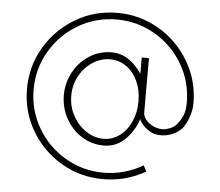

<svg xmlns="http://www.w3.org/2000/svg" viewBox="-57 -841 1124 979"><g transform="rotate(5 505.0 -351.5)"><path d="M651 -336Q651 -394 630 -440Q609 -486 571.5 -512Q534 -538 489 -538Q443 -538 401 -511.5Q359 -485 333 -439Q307 -393 307 -336Q307 -280 333 -233Q359 -186 401 -158.5Q443 -131 489 -131Q534 -131 571 -158Q608 -185 629.5 -232Q651 -279 651 -336ZM931 -351Q931 -308 913 -266Q895 -224 875 -209Q851 -189 823 -181Q795 -173 771 -175Q747 -175 724.5 -188Q702 -201 686.5 -218.5Q671 -236 668 -248Q646 -183 601 -140Q556 -97 494 -97Q432 -97 380.5 -129.5Q329 -162 299 -217Q269 -272 269 -336Q269 -399 299 -454Q329 -509 380.5 -541.5Q432 -574 494 -574Q539 -574 578 -549Q617 -524 648 -478V-561H685V-282Q685 -264 699.5 -246Q714 -228 737 -217Q760 -206 785 -206Q800 -206 820 -213.5Q840 -221 853 -234Q872 -255 884.5 -281.5Q897 -308 897 -351Q897 -458 844 -548Q791 -638 701 -690.5Q611 -743 505 -743Q398 -743 308 -690Q218 -637 165.5 -547Q113 -457 113 -351Q113 -245 165.5 -155Q218 -65 308 -12Q398 41 505 41Q611 41 706 -14L722 16Q622 74 505 74Q389 74 291.5 17Q194 -40 136.5 -137.5Q79 -235 79 -351Q79 -467 136.5 -564.5Q194 -662 291.5 -719.5Q389 -777 505 -777Q621 -777 718.5 -719.5Q816 -662 873.5 -564.5Q931 -467 931 -351Z"/></g></svg>

Font: SUIT Variable
Style: Regular
Weight: 400
Designer: Sunn Youn; Korean Glyphs from Source Han Sans (Sandoll Communications; Soo-young Jang, Joo-yeon Kang)
Foundry: Sunn
Version: Version 1.150;FEAKit 1.0